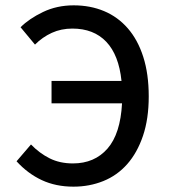

<svg xmlns="http://www.w3.org/2000/svg" viewBox="-20 -687 640 719"><path d="M255 12Q189 12 136.5 -12.5Q84 -37 42 -83L96 -146Q128 -113 166 -94Q204 -75 253 -75Q334 -75 382.5 -130.5Q431 -186 437 -300H173V-384H435Q425 -481 378 -530.5Q331 -580 251 -580Q209 -580 174 -564Q139 -548 111 -520L57 -585Q89 -617 141 -642Q193 -667 256 -667Q318 -667 369.5 -645.5Q421 -624 458.5 -581Q496 -538 516.5 -474Q537 -410 537 -326Q537 -242 515.5 -178.5Q494 -115 456.5 -72.5Q419 -30 367 -9Q315 12 255 12Z"/></svg>

Font: Source Code Pro Medium
Style: Regular
Weight: 500
Monospace: yes
Designer: Paul D. Hunt, Teo Tuominen
Foundry: Adobe Systems Incorporated
Version: Version 2.030;PS 1.000;hotconv 16.6.51;makeotf.lib2.5.65220